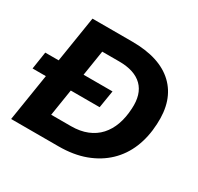

<svg xmlns="http://www.w3.org/2000/svg" viewBox="-151 -883 1092 1061"><g transform="rotate(30 395.5 -352.5)"><path d="M39 0 151 -705H405Q581 -705 670.5 -620Q760 -535 751 -379Q747 -294 718.5 -224.5Q690 -155 637.5 -105Q585 -55 511 -27.5Q437 0 341 0ZM219 -131H345Q403 -131 447.5 -149Q492 -167 522 -200Q552 -233 568.5 -279Q585 -325 588 -383Q594 -477 545 -525.5Q496 -574 397 -574H289ZM2 -301 19 -412H448L430 -301Z"/></g></svg>

Font: Nunito Sans 10pt ExtraBold
Style: Italic
Weight: 800
Italic angle: -9°
Designer: Vernon Adams
Foundry: Vernon Adams
Version: Version 3.101;gftools[0.9.27]